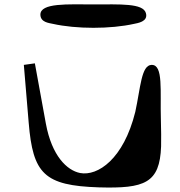

<svg xmlns="http://www.w3.org/2000/svg" viewBox="-20 -849 816 870"><path d="M88 -555 110 -293C129 -62 180 -8 428 0C636 6 704 -19 710 -186C711 -220 710 -260 709 -307C705 -437 721 -556 667 -555C620 -554 617 -452 593 -342C540 -128 423 -50 343 -65C283 -77 215 -143 188 -288L138 -562ZM588 -741C601 -744 653 -750 641 -790C628 -835 524 -829 403 -829C288 -829 162 -837 163 -782C164 -748 201 -745 219 -741C326 -717 481 -717 588 -741Z"/></svg>

Font: Venom Sans
Style: Bd
Weight: 700
Version: Version 1.001